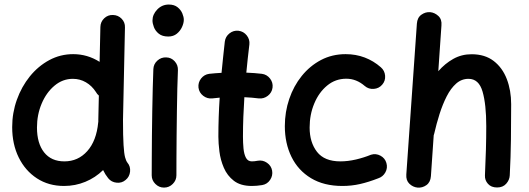

<svg xmlns="http://www.w3.org/2000/svg" viewBox="-20 -787 2376 862"><path d="M308.6 -543.9Q372.6 -543.9 427.2 -509.3L430.7 -666Q431.2 -689 447.8 -704.8Q464.4 -720.7 487.3 -719.7Q510.3 -719.2 526.1 -702.9Q542 -686.5 541 -663.6L532.2 -249Q532.2 -174.3 534.7 -135.7Q537.1 -97.2 541.5 -81.1Q545.9 -64.9 551.8 -57.1Q566.4 -40 564 -16.6Q561.5 6.8 543.9 21Q526.9 35.6 503.4 33.2Q480 30.8 465.8 13.2Q452.1 -3.9 442.9 -23.4Q408.2 10.7 363 29.3Q317.9 47.9 267.6 47.9Q198.2 47.9 145.8 13.7Q93.3 -20.5 64 -80.1Q34.7 -139.6 34.7 -216.3Q34.7 -280.3 55.7 -339.1Q76.7 -397.9 114 -444.1Q151.4 -490.2 201.2 -517.1Q251 -543.9 308.6 -543.9ZM146 -214.4Q146 -143.6 178 -103Q210 -62.5 269 -62.5Q330.6 -62.5 371.8 -108.6Q413.1 -154.8 420.9 -237.3Q420.9 -239.3 421.4 -240.7Q421.4 -245.1 421.4 -250L423.8 -357.9Q415.5 -364.7 410.6 -374Q392.6 -401.9 365.7 -417.5Q338.9 -433.1 307.1 -433.1Q261.2 -433.1 224.6 -402.3Q188 -371.6 167 -321.8Q146 -272 146 -214.4Z M664.6 -694.8Q664.6 -722.2 686 -744.4Q707.5 -766.6 737.8 -766.6Q762.2 -766.6 777.1 -754.6Q792 -742.7 798.6 -726.8Q805.2 -710.9 805.2 -698.2Q805.2 -683.1 797.1 -665.5Q789.1 -647.9 773.7 -635.5Q758.3 -623 735.4 -623Q708.5 -623 692.9 -635.7Q677.2 -648.4 670.9 -665.3Q664.6 -682.1 664.6 -694.8ZM726.1 -529.3Q749 -528.8 764.4 -511.7Q779.8 -494.6 778.8 -471.7Q777.3 -438 776.1 -389.6Q774.9 -341.3 774.2 -286.6Q773.4 -231.9 772.9 -177.7Q772.5 -123.5 772.2 -77.1Q772 -30.8 772 0Q772 22.5 755.6 38.8Q739.3 55.2 716.3 55.2Q693.8 55.2 677.5 38.8Q661.1 22.5 661.1 0Q661.1 -30.8 661.4 -77.4Q661.6 -124 662.1 -178.5Q662.6 -232.9 663.6 -288.1Q664.6 -343.3 665.8 -392.3Q667 -441.4 668.5 -476.6Q669.4 -499.5 686.5 -514.9Q703.6 -530.3 726.1 -529.3Z M1203.6 -393.6Q1200.7 -371.1 1182.4 -356.9Q1164.1 -342.8 1141.6 -345.2Q1111.3 -349.1 1077.1 -350.6Q1074.2 -306.6 1072.5 -262.2Q1070.8 -217.8 1070.8 -173.3Q1070.8 -146 1073.2 -120.4Q1075.7 -94.7 1084.2 -78.6Q1092.8 -62.5 1110.8 -62.5Q1122.6 -62.5 1137.2 -65.4Q1159.7 -69.3 1178.7 -56.2Q1197.8 -43 1201.7 -21Q1205.6 1.5 1192.6 20.8Q1179.7 40 1157.2 43.9Q1145 45.9 1133.3 46.9Q1121.6 47.9 1110.8 47.9Q1060.1 47.9 1030 24.7Q1000 1.5 984.9 -33.9Q969.7 -69.3 965.1 -106.9Q960.4 -144.5 960.4 -173.3Q960.4 -217.8 961.9 -261.5Q963.4 -305.2 966.3 -348.6Q949.2 -347.2 933.1 -345.2Q910.6 -342.8 892.3 -356.9Q874 -371.1 871.1 -393.6Q868.7 -416.5 882.8 -434.6Q897 -452.6 919.4 -455.6Q946.8 -458.5 974.6 -460Q978 -495.1 981.7 -530.3Q985.4 -565.4 989.3 -600.1Q992.2 -623 1010.3 -637.2Q1028.3 -651.4 1050.8 -648.9Q1073.7 -646 1087.9 -627.9Q1102.1 -609.9 1099.6 -587.4Q1095.7 -555.7 1092.3 -524.2Q1088.9 -492.7 1085.9 -460.9Q1122.6 -459.5 1155.8 -455.6Q1178.2 -452.6 1192.4 -434.3Q1206.5 -416 1203.6 -393.6Z M1695.8 -406.7Q1681.2 -389.6 1658 -387.9Q1634.8 -386.2 1617.7 -400.9Q1580.1 -433.6 1534.7 -433.6Q1485.8 -433.6 1448.7 -402.8Q1411.6 -372.1 1390.9 -322.3Q1370.1 -272.5 1370.1 -214.4Q1370.1 -147.9 1403.3 -105.2Q1436.5 -62.5 1508.3 -62.5Q1542 -62.5 1578.4 -71Q1614.7 -79.6 1645.5 -92.3Q1667.5 -99.1 1688 -88.1Q1708.5 -77.1 1714.8 -55.2Q1721.2 -33.2 1710.2 -13.2Q1699.2 6.8 1677.7 13.7Q1635.3 30.3 1596.9 39.1Q1558.6 47.9 1517.1 47.9Q1434.1 47.9 1376.2 12.9Q1318.4 -22 1288.6 -82.8Q1258.8 -143.6 1258.8 -220.7Q1258.8 -284.7 1278.6 -342.8Q1298.3 -400.9 1334.7 -446Q1371.1 -491.2 1421.1 -517.6Q1471.2 -543.9 1531.7 -543.9Q1577.6 -543.9 1617.4 -528.8Q1657.2 -513.7 1689.9 -484.9Q1707 -470.2 1709 -447Q1710.9 -423.8 1695.8 -406.7Z M1854.5 55.2Q1834 53.2 1818.1 38.1Q1802.2 22.9 1804.2 -3.9L1851.6 -680.7Q1853.5 -708 1871.8 -720.9Q1890.1 -733.9 1911.1 -732.4Q1931.6 -730.5 1948 -715.3Q1964.4 -700.2 1961.9 -672.9L1947.8 -467.3Q1977.5 -501.5 2014.9 -522.5Q2052.2 -543.5 2097.2 -543.5Q2157.2 -543.5 2196.5 -513.2Q2235.8 -482.9 2255.4 -431.9Q2274.9 -380.9 2274.9 -319.3Q2274.9 -241.7 2273.9 -161.6Q2272.9 -81.5 2268.6 0.5Q2267.6 21 2252.7 37.8Q2237.8 54.7 2211.9 54.7Q2185.1 54.7 2170.7 38.3Q2156.2 22 2157.2 0.5Q2160.2 -61.5 2161.6 -115.5Q2163.1 -169.4 2163.1 -220.7Q2163.1 -318.4 2146.5 -375.7Q2129.9 -433.1 2083.5 -433.1Q2052.2 -433.1 2028.1 -411.9Q2003.9 -390.6 1985.6 -354.7Q1967.3 -318.8 1953.4 -275.1Q1939.5 -231.4 1929.2 -186Q1928.7 -182.6 1927.2 -179.7L1914.6 3.9Q1912.6 31.2 1894.3 44.2Q1876 57.1 1854.5 55.2Z"/></svg>

Font: Mikhak-FD SemiBold
Style: Regular
Weight: 600
Designer: Amin Abedi
Version: Version 3.2